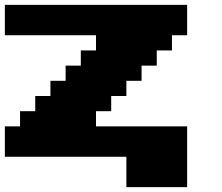

<svg xmlns="http://www.w3.org/2000/svg" viewBox="-20 -645 915 790"><path d="M500 125H750V-125H375V-187.5H437.5V-250H500V-312.5H562.5V-375H625V-437.5H687.5V-500H750V-625H0V-500H375V-437.5H312.5V-375H250V-312.5H187.5V-250H125V-187.5H62.5V-125H0V0H500Z"/></svg>

Font: Faithful 32x
Style: Bold
Weight: 400
Foundry: Faithful Resource Pack
Version: Version 1.0; January 27, 2023